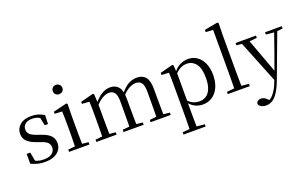

<svg xmlns="http://www.w3.org/2000/svg" viewBox="-111 -1359 3499 2183"><g transform="rotate(-20 1638.5 -267.0)"><path d="M221.4 14.6Q172.9 14.6 134 4.5Q95.1 -5.6 54.2 -25.1L54.3 -143.7H97.8L121.5 -18.1L84.9 -20.3V-56.3Q113.4 -37.5 144.2 -27.4Q174.9 -17.3 218.7 -17.3Q285.2 -17.3 318.8 -44.1Q352.5 -70.9 352.5 -113.5Q352.5 -150.2 329.8 -173.6Q307.2 -197 245.6 -216.4L193.9 -235.4Q133.2 -257 97.6 -291.4Q62 -325.9 62 -382Q62 -445.2 110.4 -487.9Q158.8 -530.6 249.1 -530.6Q294.4 -530.6 329.5 -519.9Q364.7 -509.2 402.4 -486.4L398.6 -379.4H358.9L335.1 -495.5L366.5 -490.1V-457.8Q335.7 -479.4 307.9 -488.7Q280.2 -498.1 249.1 -498.1Q192.1 -498.1 162.9 -473.1Q133.7 -448 133.7 -408.5Q133.7 -372 157.7 -349.5Q181.6 -327 236.5 -308.4L286.8 -290.4Q362.6 -264 394.7 -228.1Q426.7 -192.1 426.7 -139.6Q426.7 -96.6 403.5 -61.4Q380.3 -26.2 334.9 -5.8Q289.5 14.6 221.4 14.6Z M515.3 0V-27.8L625.1 -38.6H656.5L762.3 -27.8V0ZM598.3 0Q599.3 -24.4 600.2 -65.3Q601.1 -106.3 601.6 -150.7Q602.1 -195.1 602.1 -228.5V-288.8Q602.1 -339.6 601.2 -380.6Q600.3 -421.6 598.3 -458.9L509.3 -463V-488.6L673.7 -528L685.9 -519.8L683.5 -380.2V-228.5Q683.5 -195.1 684 -150.7Q684.5 -106.3 685.1 -65.3Q685.7 -24.4 686.7 0ZM634.8 -655Q610.9 -655 594.1 -670.5Q577.3 -686 577.3 -711.1Q577.3 -735.9 594.1 -751.8Q610.9 -767.7 634.8 -767.7Q658.2 -767.7 675.7 -751.8Q693.2 -735.9 693.2 -711.1Q693.2 -686 675.7 -670.5Q658.2 -655 634.8 -655Z M845.7 0V-27.8L954.4 -38.6H986.8L1090.7 -27.8V0ZM927.9 0Q929.1 -24.4 929.6 -65.3Q930.1 -106.3 930.6 -150.7Q931.1 -195.1 931.1 -228.5V-290.4Q931.1 -341 930.6 -380.9Q930.1 -420.7 927.9 -457.7L839.8 -462.6V-487.9L993.9 -528L1006.9 -519.8L1013.3 -406.1V-403.1V-228.5Q1013.3 -195.1 1013.8 -150.7Q1014.3 -106.3 1014.8 -65.3Q1015.3 -24.4 1016.3 0ZM1174.5 0V-27.8L1281.6 -38.6H1315L1417.6 -27.8V0ZM1256.2 0Q1257.4 -24.4 1257.9 -64.8Q1258.4 -105.3 1258.9 -149.7Q1259.4 -194.1 1259.4 -228.5V-342.2Q1259.4 -416 1235.8 -446.4Q1212.2 -476.7 1172.3 -476.7Q1134.5 -476.7 1091.1 -452.8Q1047.8 -428.8 996.4 -370.6L987.1 -406H998.2Q1046.5 -467.6 1097.4 -499.1Q1148.2 -530.6 1202.6 -530.6Q1267.7 -530.6 1303.5 -487.1Q1339.2 -443.5 1339.2 -342.4V-228.5Q1339.2 -194.1 1339.7 -149.7Q1340.2 -105.3 1340.8 -64.8Q1341.4 -24.4 1342.4 0ZM1501.8 0V-27.8L1607.7 -38.6H1640.9L1745.3 -27.8V0ZM1582.2 0Q1583.9 -24.4 1584.4 -64.8Q1584.9 -105.3 1585.4 -149.7Q1585.9 -194.1 1585.9 -228.5V-342.2Q1585.9 -418.5 1561.8 -447.6Q1537.7 -476.7 1494.6 -476.7Q1457.6 -476.7 1414.8 -455.1Q1372 -433.4 1321.9 -376.5L1311.4 -412.6H1322.8Q1370.7 -474 1421 -502.3Q1471.2 -530.6 1525.1 -530.6Q1594.1 -530.6 1630.4 -487.2Q1666.7 -443.9 1666.7 -343.5V-228.5Q1666.7 -194.1 1667.2 -149.7Q1667.7 -105.3 1668.2 -64.8Q1668.7 -24.4 1669.7 0Z M1805.5 259.8V232.4L1916.7 222.2H1954.5L2073.2 232.4V259.8ZM1890.5 259.8Q1891.5 225.6 1892 185.1Q1892.5 144.5 1893 103.1Q1893.5 61.7 1893.5 26.7V-286.8Q1893.5 -338.2 1893 -379.5Q1892.5 -420.7 1890.5 -457.5L1801.5 -462.4V-487.9L1954.9 -528L1967.9 -519.6L1973.9 -435.3L1975.7 -430.1V-78.7L1974.5 -68.7V26.5Q1974.5 60.7 1975 102.2Q1975.5 143.7 1976 184.7Q1976.5 225.6 1977.5 259.8ZM2131.6 14.6Q2087.1 14.6 2042.2 -5.1Q1997.3 -24.9 1959.2 -77.1H1946.4L1960.3 -105.1Q1997.5 -63.7 2032.4 -48.2Q2067.2 -32.7 2108.5 -32.7Q2152.2 -32.7 2187.6 -55.1Q2223.1 -77.6 2244.3 -128.1Q2265.5 -178.6 2265.5 -260.8Q2265.5 -374.9 2223.5 -429.7Q2181.4 -484.5 2112.9 -484.5Q2075.4 -484.5 2038 -466.8Q2000.5 -449.1 1956.2 -398.2L1945.6 -425H1956.5Q1995.9 -481.5 2045.2 -506.1Q2094.6 -530.6 2145.3 -530.6Q2206.5 -530.6 2253.2 -498Q2300 -465.4 2327.1 -405.4Q2354.2 -345.3 2354.2 -262.6Q2354.2 -177.1 2325.5 -114.8Q2296.7 -52.4 2246.4 -18.9Q2196.2 14.6 2131.6 14.6Z M2435.6 0V-27.8L2552.5 -38.6H2584.1L2701.7 -27.8V0ZM2525.7 0Q2526.7 -31.5 2527.2 -70.8Q2527.7 -110.1 2528.2 -151.5Q2528.7 -192.9 2528.7 -228.5V-743.7L2440.7 -748.1V-775.1L2599.1 -805.5L2614.1 -796.5L2610.9 -641V-228.5Q2610.9 -192.9 2611.4 -151.5Q2611.9 -110.1 2612.5 -70.8Q2613.1 -31.5 2614.1 0Z M2805.4 271Q2772 271 2744.9 256.7Q2717.7 242.4 2714.9 216.7Q2718.5 196.1 2735.3 186.2Q2752.1 176.2 2773.2 176.2Q2793 176.2 2810.7 186.3Q2828.5 196.3 2845.1 213.2L2873.8 241.4L2842.3 257.1L2822.5 240.1Q2871.9 226.4 2910.4 179Q2948.9 131.6 2976.9 57.6L3005.6 -15.2L3010.2 -27.8L3099.4 -274.3L3183.3 -516H3222.2L3012.1 46.5Q2982.2 125.6 2949.8 175.3Q2917.4 225.1 2881.7 248Q2846 271 2805.4 271ZM2996.7 51.4 2769 -516H2860.3L3028.7 -59.3L3034.7 -46.2ZM2717.2 -488.4V-516H2964.5V-488.4L2857.9 -478.1H2816.1ZM3074.5 -488.4V-516H3276.6V-488.4L3195.3 -478.9H3180.3Z"/></g></svg>

Font: Noto Serif HK ExtraLight
Style: Regular
Weight: 200
Designer: Ryoko NISHIZUKA 西塚涼子 (kana & ideographs); Frank Grießhammer (Latin, Greek & Cyrillic); Wenlong ZHANG 张文龙 (bopomofo); San
Foundry: Adobe
Version: Version 2.002-H1;hotconv 1.1.0;makeotfexe 2.6.0